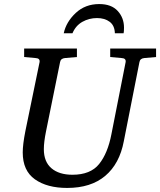

<svg xmlns="http://www.w3.org/2000/svg" viewBox="-20 -910 789 946"><path d="M749 -629 691 -624Q670 -622 667 -604L590 -214Q569 -103 498.5 -43.5Q428 16 311 16Q212 16 152 -26.5Q92 -69 92 -159Q92 -198 105 -264L175 -604Q178 -623 155 -624L99 -629V-671H359V-629L300 -624Q279 -622 276 -604L207 -264Q196 -210 196 -175Q196 -113 233.5 -81Q271 -49 337 -49Q426 -49 468.5 -102Q511 -155 529 -249L599 -604Q602 -623 579 -624L523 -629V-671H749ZM591 -774Q591 -755 589 -746H546Q545 -784 520.5 -802.5Q496 -821 458 -821Q419 -821 386 -802.5Q353 -784 337 -746H294Q306 -802 353 -846Q400 -890 469 -890Q529 -890 560 -856Q591 -822 591 -774Z"/></svg>

Font: Veleka
Style: Italic
Weight: 400
Italic angle: -12°
Designer: Stefan Peev, Context Ltd, 2016; SIL International, 1997-2014.
Foundry: Stefan Peev, Context Ltd, 2016
Version: Version 1.000